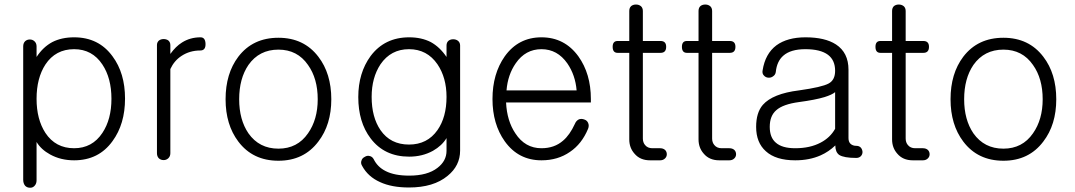

<svg xmlns="http://www.w3.org/2000/svg" viewBox="-20 -708 4865 869"><path d="M85 105.5Q85 122.1 93.8 132.8Q102.5 141.6 115.2 141.6Q127 142.6 135.7 133.8Q145.5 124 145.5 108.4V-65.4Q166 -31.2 207 -8.8Q254.9 17.6 315.4 17.6Q426.8 17.6 489.3 -69.3Q545.9 -146.5 545.9 -261.7Q545.9 -377 489.3 -453.1Q426.8 -539.1 315.4 -539.1Q258.8 -539.1 216.8 -517.6Q174.8 -495.1 145.5 -450.2V-498Q145.5 -512.7 135.7 -521.5Q127 -529.3 115.2 -529.3Q102.5 -529.3 93.8 -521.5Q85 -512.7 85 -498ZM315.4 -485.4Q397.5 -485.4 443.4 -416Q484.4 -354.5 484.4 -260.7Q484.4 -168 443.4 -106.4Q397.5 -37.1 315.4 -37.1Q231.4 -37.1 185.5 -106.4Q145.5 -168 145.5 -260.7Q145.5 -354.5 185.5 -416Q231.4 -485.4 315.4 -485.4Z M690.4 -503.9V-14.6Q690.4 0 699.2 8.8Q708 16.6 720.7 16.6Q732.4 16.6 741.2 8.8Q751 0 751 -14.6V-395.5Q768.6 -433.6 801.8 -455.1Q838.9 -479.5 886.7 -479.5Q911.1 -479.5 910.2 -509.8Q909.2 -539.1 887.7 -539.1Q840.8 -539.1 803.7 -515.6Q775.4 -498 751 -463.9V-503.9Q751 -517.6 741.2 -525.4Q732.4 -531.2 720.7 -531.2Q708 -531.2 699.2 -524.4Q690.4 -516.6 690.4 -503.9Z M1240.2 -537.1Q1124 -537.1 1058.6 -451.2Q1001 -375 1001 -258.8Q1001 -143.6 1058.6 -67.4Q1124 19.5 1240.2 19.5Q1355.5 19.5 1420.9 -67.4Q1479.5 -143.6 1479.5 -258.8Q1479.5 -375 1420.9 -451.2Q1355.5 -537.1 1240.2 -537.1ZM1240.2 -483.4Q1326.2 -483.4 1374 -414.1Q1418 -352.5 1418 -258.8Q1418 -167 1374 -104.5Q1326.2 -35.2 1240.2 -35.2Q1153.3 -35.2 1104.5 -104.5Q1062.5 -166 1062.5 -258.8Q1062.5 -352.5 1104.5 -414.1Q1153.3 -483.4 1240.2 -483.4Z M2001 -502V-450.2Q1970.7 -495.1 1929.7 -517.6Q1887.7 -539.1 1832 -539.1Q1720.7 -539.1 1657.2 -454.1Q1601.6 -377.9 1601.6 -268.6Q1601.6 -155.3 1657.2 -82Q1719.7 1 1832 1Q1891.6 1 1939.5 -25.4Q1980.5 -48.8 2001 -83V-25.4Q2001 20.5 1960 51.8Q1915 86.9 1832 86.9Q1765.6 86.9 1725.6 66.4Q1688.5 47.9 1670.9 11.7Q1664.1 0 1652.3 -2Q1641.6 -4.9 1630.9 2Q1619.1 7.8 1616.2 18.6Q1611.3 30.3 1619.1 43Q1645.5 91.8 1700.2 116.2Q1752.9 140.6 1831.1 140.6Q1942.4 140.6 2005.9 87.9Q2062.5 42 2062.5 -26.4V-502Q2062.5 -515.6 2052.7 -523.4Q2043.9 -530.3 2031.2 -530.3Q2018.6 -530.3 2009.8 -523.4Q2001 -515.6 2001 -502ZM1831.1 -485.4Q1913.1 -485.4 1960 -417Q2001 -356.4 2001 -269.5Q2001 -177.7 1960 -119.1Q1914.1 -53.7 1831.1 -53.7Q1747.1 -53.7 1702.1 -119.1Q1662.1 -177.7 1662.1 -269.5Q1662.1 -356.4 1702.1 -417Q1749 -485.4 1831.1 -485.4Z M2582 -147.5Q2558.6 -96.7 2528.3 -71.3Q2489.3 -37.1 2430.7 -37.1Q2356.4 -37.1 2312.5 -104.5Q2274.4 -161.1 2270.5 -244.1H2654.3V-259.8Q2654.3 -374 2597.7 -453.1Q2535.2 -539.1 2430.7 -539.1Q2326.2 -539.1 2264.6 -453.1Q2209 -374 2209 -259.8Q2209 -146.5 2264.6 -68.4Q2326.2 17.6 2430.7 17.6Q2504.9 17.6 2559.6 -20.5Q2613.3 -56.6 2641.6 -125Q2647.5 -139.6 2641.6 -152.3Q2636.7 -163.1 2625 -167Q2612.3 -171.9 2600.6 -168Q2587.9 -162.1 2582 -147.5ZM2272.5 -298.8Q2278.3 -370.1 2314.5 -421.9Q2358.4 -485.4 2430.7 -485.4Q2502.9 -485.4 2547.9 -420.9Q2584 -368.2 2589.8 -298.8Z M2828.1 -658.2V-522.5H2775.4Q2752.9 -522.5 2752.9 -496.1Q2752.9 -468.8 2775.4 -468.8H2828.1V-77.1Q2828.1 -39.1 2851.6 -12.7Q2877 17.6 2921.9 17.6H2967.8Q2981.4 17.6 2990.2 8.8Q2998 1 2998 -9.8Q2998 -21.5 2990.2 -29.3Q2981.4 -37.1 2967.8 -37.1H2932.6Q2911.1 -37.1 2899.4 -51.8Q2889.6 -63.5 2889.6 -81.1V-468.8H2969.7Q2995.1 -468.8 2995.1 -496.1Q2995.1 -522.5 2969.7 -522.5H2889.6V-658.2Q2889.6 -672.9 2879.9 -680.7Q2871.1 -687.5 2858.4 -687.5Q2845.7 -687.5 2836.9 -680.7Q2828.1 -672.9 2828.1 -658.2Z M3141.6 -658.2V-522.5H3088.9Q3066.4 -522.5 3066.4 -496.1Q3066.4 -468.8 3088.9 -468.8H3141.6V-77.1Q3141.6 -39.1 3165 -12.7Q3190.4 17.6 3235.4 17.6H3281.2Q3294.9 17.6 3303.7 8.8Q3311.5 1 3311.5 -9.8Q3311.5 -21.5 3303.7 -29.3Q3294.9 -37.1 3281.2 -37.1H3246.1Q3224.6 -37.1 3212.9 -51.8Q3203.1 -63.5 3203.1 -81.1V-468.8H3283.2Q3308.6 -468.8 3308.6 -496.1Q3308.6 -522.5 3283.2 -522.5H3203.1V-658.2Q3203.1 -672.9 3193.4 -680.7Q3184.6 -687.5 3171.9 -687.5Q3159.2 -687.5 3150.4 -680.7Q3141.6 -672.9 3141.6 -658.2Z M3759.8 -125Q3737.3 -85 3694.3 -62.5Q3646.5 -37.1 3579.1 -37.1Q3519.5 -37.1 3491.2 -62.5Q3463.9 -85.9 3463.9 -133.8Q3463.9 -183.6 3493.2 -209Q3523.4 -236.3 3596.7 -246.1Q3669.9 -255.9 3711.9 -268.6Q3746.1 -279.3 3759.8 -291ZM3626 -539.1Q3543.9 -539.1 3494.1 -502.9Q3443.4 -464.8 3431.6 -389.6Q3428.7 -375 3437.5 -366.2Q3445.3 -357.4 3457 -356.4Q3469.7 -355.5 3478.5 -362.3Q3489.3 -369.1 3491.2 -381.8Q3496.1 -430.7 3525.4 -456.1Q3558.6 -485.4 3625 -485.4Q3693.4 -485.4 3727.5 -460Q3759.8 -435.5 3759.8 -387.7Q3759.8 -345.7 3730.5 -330.1Q3700.2 -313.5 3595.7 -298.8Q3477.5 -284.2 3432.6 -233.4Q3402.3 -198.2 3402.3 -133.8Q3402.3 -62.5 3446.3 -23.4Q3491.2 17.6 3579.1 17.6Q3643.6 17.6 3694.3 -4.9Q3731.4 -21.5 3760.7 -49.8Q3760.7 -19.5 3778.3 -6.8Q3799.8 6.8 3855.5 6.8Q3869.1 6.8 3877 -2Q3883.8 -9.8 3883.8 -20.5Q3882.8 -32.2 3876 -40Q3868.2 -47.9 3856.4 -47.9Q3838.9 -47.9 3829.1 -57.6Q3820.3 -66.4 3820.3 -83V-392.6Q3820.3 -469.7 3763.7 -506.8Q3713.9 -539.1 3626 -539.1Z M4017.6 -658.2V-522.5H3964.8Q3942.4 -522.5 3942.4 -496.1Q3942.4 -468.8 3964.8 -468.8H4017.6V-77.1Q4017.6 -39.1 4041 -12.7Q4066.4 17.6 4111.3 17.6H4157.2Q4170.9 17.6 4179.7 8.8Q4187.5 1 4187.5 -9.8Q4187.5 -21.5 4179.7 -29.3Q4170.9 -37.1 4157.2 -37.1H4122.1Q4100.6 -37.1 4088.9 -51.8Q4079.1 -63.5 4079.1 -81.1V-468.8H4159.2Q4184.6 -468.8 4184.6 -496.1Q4184.6 -522.5 4159.2 -522.5H4079.1V-658.2Q4079.1 -672.9 4069.3 -680.7Q4060.5 -687.5 4047.9 -687.5Q4035.2 -687.5 4026.4 -680.7Q4017.6 -672.9 4017.6 -658.2Z M4521.5 -537.1Q4405.3 -537.1 4339.8 -451.2Q4282.2 -375 4282.2 -258.8Q4282.2 -143.6 4339.8 -67.4Q4405.3 19.5 4521.5 19.5Q4636.7 19.5 4702.1 -67.4Q4760.7 -143.6 4760.7 -258.8Q4760.7 -375 4702.1 -451.2Q4636.7 -537.1 4521.5 -537.1ZM4521.5 -483.4Q4607.4 -483.4 4655.3 -414.1Q4699.2 -352.5 4699.2 -258.8Q4699.2 -167 4655.3 -104.5Q4607.4 -35.2 4521.5 -35.2Q4434.6 -35.2 4385.7 -104.5Q4343.8 -166 4343.8 -258.8Q4343.8 -352.5 4385.7 -414.1Q4434.6 -483.4 4521.5 -483.4Z"/></svg>

Font: Gulim
Style: Regular
Weight: 400
Version: Version 2.21